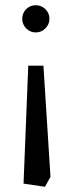

<svg xmlns="http://www.w3.org/2000/svg" viewBox="-20 -511 279 734"><path d="M152 203 70 191 88 -260H146L173 165ZM117 -387Q95 -387 80 -402.5Q65 -418 65 -439Q65 -461 80 -476Q95 -491 117 -491Q138 -491 153.5 -476Q169 -461 169 -439Q169 -418 153.5 -402.5Q138 -387 117 -387Z"/></svg>

Font: Kreon Light
Style: Regular
Weight: 300
Designer: Julia Petretta
Foundry: Julia Petretta and Eli Heuer
Version: Version 2.002